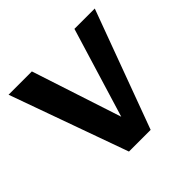

<svg xmlns="http://www.w3.org/2000/svg" viewBox="-160 -833 1008 1008"><g transform="rotate(-45 343.5 -329.0)"><path d="M260 0 24 -658H197L398 -44H326L513 -658H664L421 0Z"/></g></svg>

Font: Ysabeau SC ExtraBold
Style: Regular
Weight: 800
Designer: Christian Thalmann (Catharsis Fonts)
Version: Version 2.001;gftools[0.9.30]; featfreeze: smcp